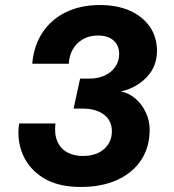

<svg xmlns="http://www.w3.org/2000/svg" viewBox="-20 -730 690 762"><path d="M300 12Q211 12 153.5 -23Q96 -58 71 -115.5Q46 -173 56 -240H200Q195 -197 208 -168Q221 -139 247.5 -125Q274 -111 308 -111Q362 -111 393 -138.5Q424 -166 424 -209Q424 -252 392 -275.5Q360 -299 308 -299H272L298 -418H336Q369 -418 396 -430.5Q423 -443 438 -465.5Q453 -488 453 -516Q453 -549 431 -569Q409 -589 369 -589Q320 -589 288 -558.5Q256 -528 253 -477H108Q114 -548 148.5 -600.5Q183 -653 241.5 -681.5Q300 -710 376 -710Q445 -710 495.5 -687.5Q546 -665 574.5 -624Q603 -583 603 -528Q603 -466 562 -423.5Q521 -381 460 -367Q494 -360 519.5 -337Q545 -314 559.5 -282Q574 -250 574 -215Q574 -147 541 -96Q508 -45 446.5 -16.5Q385 12 300 12Z"/></svg>

Font: Azeret Mono Thin SemiBold
Style: Italic
Weight: 600
Italic angle: -12°
Version: Version 1.002